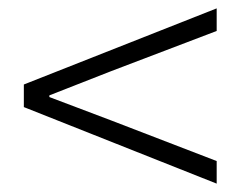

<svg xmlns="http://www.w3.org/2000/svg" viewBox="-20 -597 575 459"><path d="M498 -158 37 -341V-395L498 -577V-523L246 -427L98 -369V-365L246 -309L498 -212Z"/></svg>

Font: Noto Sans JP Thin Light
Style: Regular
Weight: 300
Version: Version 2.004-H2;hotconv 1.0.118;makeotfexe 2.5.65603